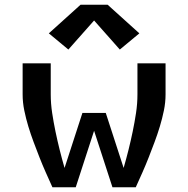

<svg xmlns="http://www.w3.org/2000/svg" viewBox="-20 -786 790 806"><path d="M200 0Q186 -31 172 -62.5Q158 -94 145.5 -126Q133 -158 121 -190Q109 -222 99 -255Q89 -288 82 -322Q75 -356 75 -390V-520H193V-390Q193 -351 199 -311.5Q205 -272 213 -233.5Q221 -195 230.5 -157Q240 -119 251 -81L326 -312H424L499 -81Q510 -119 519.5 -157Q529 -195 537 -233.5Q545 -272 551 -311.5Q557 -351 557 -390V-520H675V-390Q675 -356 668 -322Q661 -288 651 -255Q641 -222 629 -190Q617 -158 604.5 -126Q592 -94 578 -62.5Q564 -31 550 0H452L375 -237L298 0ZM267 -578 185 -646 318 -766H432L565 -646L483 -578L375 -700Z"/></svg>

Font: Zed Sans Extended
Style: Bold
Weight: 700
Width: 7
Designer: Belleve Invis
Foundry: Belleve Invis
Version: Version 1.0.0; ttfautohint (v1.8.4)